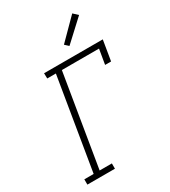

<svg xmlns="http://www.w3.org/2000/svg" viewBox="-230 -1082 1059 1195"><g transform="rotate(-30 300.0 -485.0)"><path d="M36 0V-38H103L212 -697H150L149 -735H571L547 -590H504L522 -697H255L146 -38H234V0ZM371 -803 345 -827 487 -970 519 -940Z"/></g></svg>

Font: Iosevka Etoile Extralight
Style: Italic
Weight: 200
Italic angle: -9°
Designer: Belleve Invis
Foundry: Belleve Invis
Version: Version 22.1.2; ttfautohint (v1.8.4)